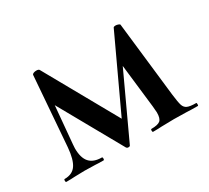

<svg xmlns="http://www.w3.org/2000/svg" viewBox="-90 -539 744 684"><g transform="rotate(-30 282.5 -196.5)"><path d="M553 0Q524 0 508 -1L456 -2L404 -1Q392 0 369 0Q366 0 366 -6Q366 -12 369 -12Q395 -12 405 -20Q415 -28 415 -53Q415 -58 413 -78L390 -278L428 -334L273 0Q272 4 265 4Q260 4 257 0L104 -273L119 -327L99 -104L98 -88Q98 -49 114.5 -30.5Q131 -12 165 -12Q168 -12 168 -6Q168 0 165 0Q143 0 131 -1L88 -2L46 -1Q34 0 12 0Q9 0 9 -6Q9 -12 12 -12Q44 -12 59 -34Q74 -56 78 -104L100 -390Q101 -393 106 -395Q111 -397 117 -397Q126 -397 129 -393L301 -86L282 -68L433 -392Q435 -395 442 -395Q447 -395 452.5 -393Q458 -391 459 -389L494 -81Q498 -48 502 -35Q506 -22 517 -17Q528 -12 553 -12Q555 -12 555 -6Q555 0 553 0Z"/></g></svg>

Font: Cormorant Garamond SemiBold
Style: Regular
Weight: 600
Designer: Christian Thalmann (Catharsis Fonts)
Foundry: Catharsis Fonts
Version: Version 4.000